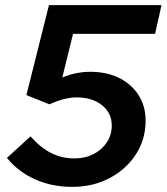

<svg xmlns="http://www.w3.org/2000/svg" viewBox="-20 -720 650 749"><path d="M262 9Q183 9 117.5 -20Q52 -49 7 -104L99 -188Q138 -144 179.5 -123Q221 -102 271 -102Q312 -102 345 -119Q378 -136 397 -165Q416 -194 416 -230Q416 -279 378 -309.5Q340 -340 280 -340Q255 -340 229.5 -333.5Q204 -327 173 -313L83 -349L171 -700H610L585 -588H265L223 -418Q257 -431 282 -435.5Q307 -440 331 -440Q396 -440 444.5 -416Q493 -392 520.5 -349Q548 -306 548 -249Q548 -177 510.5 -118.5Q473 -60 408 -25.5Q343 9 262 9Z"/></svg>

Font: Red Hat Display
Style: Bold Italic
Weight: 700
Italic angle: -12°
Designer: Pentagram, MCKL
Foundry: Pentagram, MCKL
Version: Version 1.023; ttfautohint (v1.8.3)